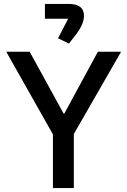

<svg xmlns="http://www.w3.org/2000/svg" viewBox="-20 -963 652 983"><path d="M333 -740 277 -767 329 -867H210V-943H330Q410 -943 410 -882Q410 -835 358 -772ZM251 0V-275L12 -698H132L306 -381H309L481 -698H600L358 -277V0Z"/></svg>

Font: Anuphan Medium
Style: Regular
Weight: 500
Designer: Mike Abbink, Paul van der Laan, Pieter van Rosmalen, Mint Tantisuwanna
Foundry: Bold Monday; Cadson Demak
Version: Version 3.002;hotconv 1.0.109;makeotfexe 2.5.65596